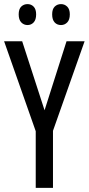

<svg xmlns="http://www.w3.org/2000/svg" viewBox="-20 -915 432 935"><path d="M197 -378 304 -714H392L238 -278V0H154V-276L0 -714H88ZM71 -845Q71 -871 83.5 -883Q96 -895 114 -895Q132 -895 144 -882.5Q156 -870 156 -845Q156 -819 144 -806Q132 -793 114 -793Q96 -793 83.5 -806Q71 -819 71 -845ZM234 -845Q234 -871 246.5 -883Q259 -895 277 -895Q295 -895 307.5 -882.5Q320 -870 320 -845Q320 -819 307.5 -806Q295 -793 277 -793Q258 -793 246 -806Q234 -819 234 -845Z"/></svg>

Font: Noto Sans Khmer ExtraCondensed
Style: Regular
Weight: 400
Width: 2
Designer: Danh Hong and the Monotype Design Team
Foundry: Monotype Imaging Inc.
Version: Version 2.004; ttfautohint (v1.8.4.7-5d5b)